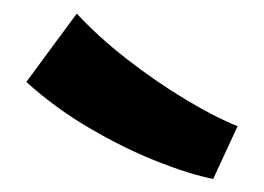

<svg xmlns="http://www.w3.org/2000/svg" viewBox="-20 -826 396 288"><path d="M299.8 -557.6Q264.6 -564.5 215.3 -584Q166 -603.5 114.3 -633.8Q62.5 -664.1 19.5 -703.1L95.2 -805.7Q127 -771 170.7 -737.1Q214.4 -703.1 258.8 -676.5Q303.2 -649.9 336.4 -636.7Z"/></svg>

Font: ADLaM Display
Style: Regular
Weight: 400
Designer: Mark Jamra, Neil Patel, Concept: Andrew Footit
Foundry: Microsoft
Version: Version 2.000; ttfautohint (v1.8.4.7-5d5b);gftools[0.9.28]